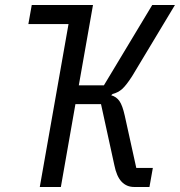

<svg xmlns="http://www.w3.org/2000/svg" viewBox="-20 -745 717 765"><path d="M93 -649 106.5 -725H350.5L294 -405H394L586.5 -725H677L506.5 -441.5Q483 -405 466.8 -390.5Q450.5 -376 428.5 -370.5L423 -365.5Q444 -359.5 456 -342.2Q468 -325 477 -284.5L523 -76H589L575.5 0H514.5Q484.5 0 464.5 -21Q444.5 -42 435.5 -87.5L382.5 -330H280.5L222.5 0H138.5L253 -649Z"/></svg>

Font: JuliaMono Light
Style: Italic
Weight: 300
Italic angle: -9°
Monospace: yes
Designer: cormullion
Foundry: corm
Version: Version 0.054; ttfautohint (v1.8.4)